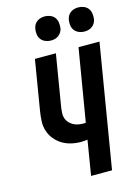

<svg xmlns="http://www.w3.org/2000/svg" viewBox="-140 -1031 791 1106"><g transform="rotate(-15 256.0 -478.5)"><path d="M261 0 295 -207Q286 -206 276 -205Q266 -204 256 -204Q226 -204 197 -211Q168 -218 144 -233Q120 -248 102 -270Q84 -292 75 -320Q66 -348 67.5 -378Q69 -408 74 -439L123 -735H248L196 -421Q194 -406 193.5 -390Q193 -374 198 -360Q203 -346 213 -335Q223 -324 236.5 -316.5Q250 -309 265 -306Q280 -303 296 -303Q300 -303 303.5 -303Q307 -303 311 -304L383 -735H508L386 0ZM440 -813Q423 -813 407.5 -819.5Q392 -826 382 -838.5Q372 -851 369.5 -868Q367 -885 370 -902Q372 -914 378 -925Q384 -936 394.5 -943.5Q405 -951 417 -954Q429 -957 440 -957Q457 -957 473 -950.5Q489 -944 498.5 -931.5Q508 -919 510.5 -902Q513 -885 511 -868Q509 -856 502.5 -845Q496 -834 486 -826.5Q476 -819 464 -816Q452 -813 440 -813ZM240 -813Q223 -813 207.5 -819.5Q192 -826 182 -838.5Q172 -851 169.5 -868Q167 -885 170 -902Q172 -914 178 -925Q184 -936 194.5 -943.5Q205 -951 217 -954Q229 -957 240 -957Q257 -957 273 -950.5Q289 -944 298.5 -931.5Q308 -919 310.5 -902Q313 -885 311 -868Q309 -856 302.5 -845Q296 -834 286 -826.5Q276 -819 264 -816Q252 -813 240 -813Z"/></g></svg>

Font: Iosevka Curly XBdObl
Style: Regular
Weight: 800
Italic angle: -9°
Monospace: yes
Designer: Belleve Invis
Foundry: Belleve Invis
Version: Version 11.1.0; ttfautohint (v1.8.3)